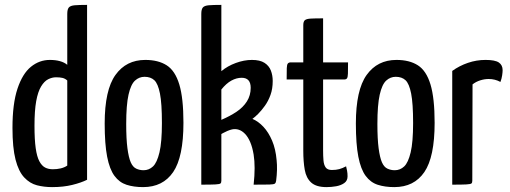

<svg xmlns="http://www.w3.org/2000/svg" viewBox="-20 -755 2087 785"><path d="M193 10Q160 10 131 2.5Q102 -5 79 -29.5Q56 -54 43.5 -102.5Q31 -151 31 -232Q31 -331 51.5 -392.5Q72 -454 106.5 -482Q141 -510 184 -510Q207 -510 225 -505Q243 -500 255 -490V-698Q255 -717 261.5 -724.5Q268 -732 286 -733.5Q304 -735 336 -735V-20Q312 -8 275.5 1Q239 10 193 10ZM196 -63Q213 -63 228 -66.5Q243 -70 255 -78V-426Q246 -434 235.5 -436.5Q225 -439 209 -439Q193 -439 177 -431Q161 -423 148 -401.5Q135 -380 128 -341.5Q121 -303 121 -241Q121 -184 126 -149Q131 -114 141 -95.5Q151 -77 164.5 -70Q178 -63 196 -63Z M565 10Q527 10 497.5 0.5Q468 -9 448 -36Q428 -63 418 -114.5Q408 -166 408 -250Q408 -387 452 -448.5Q496 -510 574 -510Q627 -510 661.5 -488Q696 -466 713 -410Q730 -354 730 -253Q730 -113 688 -51.5Q646 10 565 10ZM567 -59Q589 -59 605.5 -74.5Q622 -90 632 -132Q642 -174 642 -252Q642 -332 634 -372.5Q626 -413 611 -427Q596 -441 571 -441Q549 -441 532 -425.5Q515 -410 505.5 -368Q496 -326 496 -248Q496 -187 501 -149Q506 -111 514.5 -91.5Q523 -72 537 -65.5Q551 -59 567 -59Z M803 0V-698Q803 -717 809.5 -724.5Q816 -732 834 -733.5Q852 -735 885 -735V-464Q910 -485 944 -497.5Q978 -510 1010 -510Q1043 -510 1061.5 -498Q1080 -486 1087.5 -466.5Q1095 -447 1095 -424Q1095 -392 1086 -367Q1077 -342 1063 -322.5Q1049 -303 1035.5 -289.5Q1022 -276 1012 -269Q1036 -259 1057 -236.5Q1078 -214 1092.5 -180Q1107 -146 1111 -100Q1113 -82 1112.5 -60.5Q1112 -39 1109 -16Q1108 -8 1104 -4.5Q1100 -1 1081.5 -0.5Q1063 0 1017 0Q1021 -37 1021 -67.5Q1021 -98 1017 -123Q1012 -153 1003 -174Q994 -195 982 -207.5Q970 -220 956.5 -224.5Q943 -229 929 -226Q920 -224 909.5 -219.5Q899 -215 892 -211Q885 -207 885 -207V-16Q885 -8 881.5 -5Q878 -2 861.5 -1Q845 0 803 0ZM885 -265Q920 -280 947 -298Q974 -316 989.5 -340.5Q1005 -365 1005 -396Q1005 -437 968 -437Q947 -437 926 -425.5Q905 -414 885 -389Z M1315 10Q1273 10 1252.5 -8.5Q1232 -27 1226 -60.5Q1220 -94 1220 -139V-430H1152Q1152 -462 1152.5 -476.5Q1153 -491 1157 -495.5Q1161 -500 1169 -500H1220V-652Q1220 -667 1226.5 -672.5Q1233 -678 1250.5 -679Q1268 -680 1301 -680V-500H1403Q1403 -469 1402.5 -454Q1402 -439 1398.5 -434.5Q1395 -430 1387 -430H1301V-139Q1301 -118 1302.5 -99.5Q1304 -81 1311.5 -70.5Q1319 -60 1337 -60Q1354 -60 1367 -63.5Q1380 -67 1395 -75Q1397 -67 1399 -57Q1401 -47 1401 -34Q1401 -16 1387.5 -6.5Q1374 3 1354.5 6.5Q1335 10 1315 10Z M1592 10Q1554 10 1524.5 0.5Q1495 -9 1475 -36Q1455 -63 1445 -114.5Q1435 -166 1435 -250Q1435 -387 1479 -448.5Q1523 -510 1601 -510Q1654 -510 1688.5 -488Q1723 -466 1740 -410Q1757 -354 1757 -253Q1757 -113 1715 -51.5Q1673 10 1592 10ZM1594 -59Q1616 -59 1632.5 -74.5Q1649 -90 1659 -132Q1669 -174 1669 -252Q1669 -332 1661 -372.5Q1653 -413 1638 -427Q1623 -441 1598 -441Q1576 -441 1559 -425.5Q1542 -410 1532.5 -368Q1523 -326 1523 -248Q1523 -187 1528 -149Q1533 -111 1541.5 -91.5Q1550 -72 1564 -65.5Q1578 -59 1594 -59Z M1829 0V-465Q1858 -486 1893 -498Q1928 -510 1965 -510Q2004 -510 2019.5 -499.5Q2035 -489 2035 -468Q2035 -460 2033 -446.5Q2031 -433 2026 -420Q2015 -426 2003 -429Q1991 -432 1978 -432Q1961 -432 1943.5 -426.5Q1926 -421 1912 -410L1911 -16Q1911 -8 1907.5 -5Q1904 -2 1887 -1Q1870 0 1829 0Z"/></svg>

Font: Yanone Kaffeesatz
Style: Regular
Weight: 400
Designer: Yanone (Cyrillic: Daniel Pouzeot, Huerta Tipografica, and Cyreal)
Foundry: Yanone
Version: Version 2.003